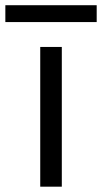

<svg xmlns="http://www.w3.org/2000/svg" viewBox="-75 -701 383 721"><path d="M76.1 -524.7H157.1V0H76.1ZM-54.9 -681.4H288.1V-618.1H-54.9Z"/></svg>

Font: Mona Sans VF XLt
Style: Regular
Weight: 200
Designer: Deni Anggara
Foundry: GitHub
Version: Version 2.000;Glyphs 3.2.3 (3260)